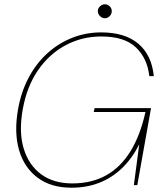

<svg xmlns="http://www.w3.org/2000/svg" viewBox="-20 -863 765 895"><path d="M313 12Q218 12 155.5 -34.5Q93 -81 69 -163Q45 -245 64 -353Q78 -433 112.5 -499Q147 -565 198.5 -612.5Q250 -660 314.5 -686Q379 -712 452 -712Q562 -712 624.5 -659.5Q687 -607 697 -508H676Q667 -591 613.5 -642Q560 -693 452 -693Q363 -693 286.5 -652.5Q210 -612 157.5 -536Q105 -460 86 -353Q67 -248 90.5 -170.5Q114 -93 172 -50.5Q230 -8 317 -8Q407 -8 474.5 -45.5Q542 -83 588 -157.5Q634 -232 658 -341H417L421 -359H684L620 0H604L629 -190Q595 -123 547.5 -78Q500 -33 441.5 -10.5Q383 12 313 12ZM469 -778Q456 -778 446 -788Q436 -798 436 -811Q436 -824 446 -833.5Q456 -843 469 -843Q482 -843 491.5 -833.5Q501 -824 501 -811Q501 -798 491.5 -788Q482 -778 469 -778Z"/></svg>

Font: DM Sans 12pt Thin
Style: Italic
Weight: 250
Italic angle: -10°
Version: Version 4.004;gftools[0.9.30]